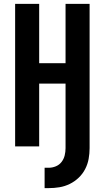

<svg xmlns="http://www.w3.org/2000/svg" viewBox="-20 -755 540 990"><path d="M210 215V110H231Q250 110 268 102.5Q286 95 297.5 80Q309 65 313.5 46.5Q318 28 318 9V-324H182V0H58V-735H182V-429H318V-735H442V9Q442 37 437 64.5Q432 92 419 117Q406 142 385.5 161.5Q365 181 339.5 193.5Q314 206 286.5 210.5Q259 215 231 215Z"/></svg>

Font: Iosevka Extrabold
Style: Regular
Weight: 800
Monospace: yes
Designer: Belleve Invis
Foundry: Belleve Invis
Version: Version 32.5.0; ttfautohint (v1.8.4)